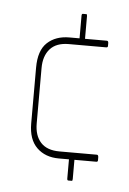

<svg xmlns="http://www.w3.org/2000/svg" viewBox="-40 -405 328 490"><g transform="rotate(5 124.0 -159.5)"><path d="M220 0H164V49Q164 54 162 54H153Q150 54 150 49V0H124Q89 0 67.5 -21Q46 -42 46 -83V-226Q46 -270 67.5 -290Q89 -310 124 -310H150V-368Q150 -373 153 -373H162Q164 -373 164 -368V-310H220Q224 -310 224 -304V-297Q224 -293 220 -293H124Q92 -293 76 -275Q60 -257 60 -226V-84Q60 -53 76 -35.5Q92 -18 124 -18H220Q224 -18 224 -11V-4Q224 0 220 0Z"/></g></svg>

Font: Chathura Thin
Style: Regular
Weight: 250
Designer: Appaji Ambarisha Darbha
Foundry: Aditya Fonts
Version: Version 1.002 2016